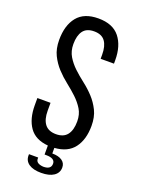

<svg xmlns="http://www.w3.org/2000/svg" viewBox="-160 -778 738 1001"><g transform="rotate(20 209.0 -277.5)"><path d="M221 37Q256 37 275.5 50.5Q295 64 295 88Q295 118 270 135Q245 152 200 152Q156 152 132 135.5Q108 119 108 90V82H159V89Q159 115 200 118Q243 118 243 86Q243 56 194 56H185V6Q114 0 81.5 -46.5Q49 -93 49 -168V-208H122V-164Q122 -116 142 -90Q162 -64 204 -64Q246 -64 266 -90Q286 -116 286 -164Q286 -203 268.5 -231.5Q251 -260 225 -284.5Q199 -309 169 -332.5Q139 -356 113 -384Q87 -412 69.5 -447.5Q52 -483 52 -532Q52 -613 90 -660Q128 -707 207 -707Q287 -707 325 -659.5Q363 -612 363 -532V-513H289V-536Q289 -584 270 -610Q251 -636 209 -636Q167 -636 148 -610Q129 -584 129 -537Q129 -498 146.5 -469Q164 -440 190 -415.5Q216 -391 246.5 -367.5Q277 -344 303 -316Q329 -288 346.5 -252.5Q364 -217 364 -168Q364 -92 329 -45.5Q294 1 221 6Z"/></g></svg>

Font: Bebas Neue Regular
Style: Regular
Weight: 400
Designer: Ryoichi Tsunekawa & LGV (GE)
Foundry: Free Software Foundation, Inc.
Version: Version 1.003 August 13, 2016